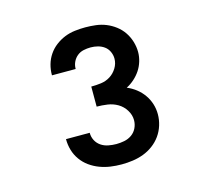

<svg xmlns="http://www.w3.org/2000/svg" viewBox="-82 -936 765 712"><g transform="rotate(-15 300.0 -580.0)"><path d="M302 -317Q280 -317 259 -320Q238 -323 218 -330.5Q198 -338 180.5 -350.5Q163 -363 150.5 -380.5Q138 -398 132 -418.5Q126 -439 126 -460V-461H217Q217 -445 224 -431.5Q231 -418 243.5 -409.5Q256 -401 271.5 -398Q287 -395 302 -395Q317 -395 332.5 -398Q348 -401 361 -410Q374 -419 381 -433.5Q388 -448 388 -464Q388 -484 376.5 -502.5Q365 -521 347 -531.5Q329 -542 308 -545Q287 -548 267 -548V-625Q286 -625 305 -627.5Q324 -630 340 -640Q356 -650 366.5 -667Q377 -684 377 -703Q377 -717 371 -730Q365 -743 354 -751Q343 -759 329.5 -762.5Q316 -766 302 -766Q288 -766 274.5 -763Q261 -760 250.5 -751.5Q240 -743 234 -730.5Q228 -718 228 -704V-703H137V-705Q137 -725 142.5 -744.5Q148 -764 159.5 -781Q171 -798 187.5 -810.5Q204 -823 222.5 -830.5Q241 -838 261.5 -840.5Q282 -843 302 -843Q322 -843 342.5 -840.5Q363 -838 381.5 -830.5Q400 -823 416.5 -810.5Q433 -798 444.5 -781Q456 -764 462 -744Q468 -724 468 -704Q468 -686 462.5 -668Q457 -650 447 -635Q437 -620 423 -607.5Q409 -595 393 -587Q412 -579 428 -566.5Q444 -554 455.5 -537.5Q467 -521 473 -502Q479 -483 479 -462Q479 -441 472.5 -420Q466 -399 453.5 -381.5Q441 -364 423.5 -351Q406 -338 386 -330.5Q366 -323 344.5 -320Q323 -317 302 -317Z"/></g></svg>

Font: Iosevka Aile
Style: Bold
Weight: 700
Designer: Belleve Invis
Foundry: Belleve Invis
Version: Version 28.0.1; ttfautohint (v1.8.4)